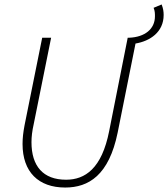

<svg xmlns="http://www.w3.org/2000/svg" viewBox="-20 -828 753 860"><path d="M272 12C377 12 468 -43 507 -234L587 -633C652 -644 713 -684 713 -761C713 -776 711 -790 704 -808L668 -793C674 -779 674 -767 674 -755C674 -698 629 -662 559 -659H552L469 -241C436 -73 361 -23 276 -23C173 -23 121 -84 121 -191C121 -215 124 -241 131 -272L209 -659H169L90 -267C84 -235 81 -210 81 -183C81 -58 152 12 272 12Z"/></svg>

Font: Source Sans Pro Light
Style: Italic
Weight: 300
Italic angle: -11°
Designer: Paul D. Hunt
Foundry: Adobe Systems Incorporated
Version: Version 3.006;hotconv 1.0.111;makeotfexe 2.5.65597